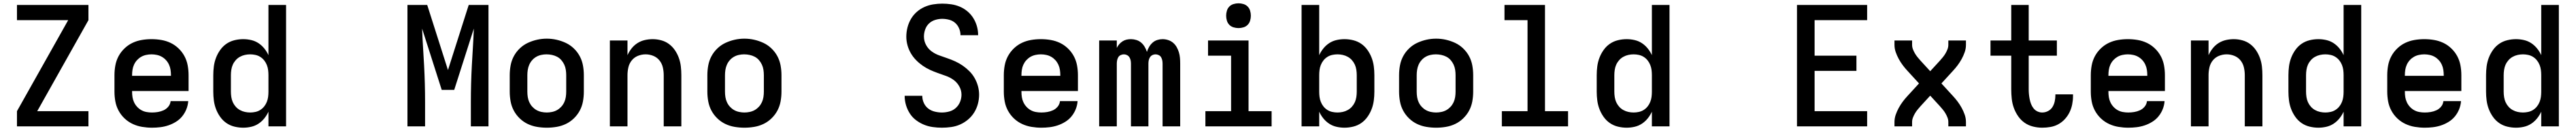

<svg xmlns="http://www.w3.org/2000/svg" viewBox="-20 -765 15640 793"><path d="M83 0V-92L394 -643H83V-735H517V-643L206 -92H517V0Z M903 8Q873 8 843 3Q813 -2 786 -14.5Q759 -27 737 -47.5Q715 -68 700.5 -94.5Q686 -121 680.5 -150.5Q675 -180 675 -210V-310Q675 -340 680.5 -369.5Q686 -399 700 -425Q714 -451 736 -472Q758 -493 784.5 -505.5Q811 -518 840.5 -523Q870 -528 900 -528Q930 -528 959.5 -523Q989 -518 1015.5 -505.5Q1042 -493 1064 -472Q1086 -451 1100 -425Q1114 -399 1119.5 -369.5Q1125 -340 1125 -310V-214H782V-210Q782 -193 784.5 -177Q787 -161 794 -146Q801 -131 812.5 -118.5Q824 -106 838.5 -98Q853 -90 869.5 -87Q886 -84 903 -84Q921 -84 939 -87Q957 -90 973.5 -97.5Q990 -105 1002 -119.5Q1014 -134 1016 -153H1123Q1121 -127 1111.5 -103.5Q1102 -80 1086 -60.5Q1070 -41 1048 -27.5Q1026 -14 1002 -6Q978 2 953 5Q928 8 903 8ZM1018 -306V-310Q1018 -326 1015.5 -342.5Q1013 -359 1006 -374Q999 -389 988 -401Q977 -413 963 -421Q949 -429 932.5 -432.5Q916 -436 900 -436Q884 -436 867.5 -432.5Q851 -429 837 -421Q823 -413 812 -401Q801 -389 794 -374Q787 -359 784.5 -342.5Q782 -326 782 -310V-306Z M1457 8Q1430 8 1403.5 1.5Q1377 -5 1355 -20Q1333 -35 1317 -57.5Q1301 -80 1291.5 -105Q1282 -130 1278.5 -156.5Q1275 -183 1275 -210V-310Q1275 -337 1278.5 -363.5Q1282 -390 1291.5 -415Q1301 -440 1317 -462.5Q1333 -485 1355 -500Q1377 -515 1403.5 -521.5Q1430 -528 1457 -528Q1481 -528 1505 -522.5Q1529 -517 1549 -504Q1569 -491 1584.5 -472Q1600 -453 1610 -431V-735H1717V0H1610V-89Q1600 -67 1584.5 -48Q1569 -29 1549 -16Q1529 -3 1505 2.5Q1481 8 1457 8ZM1499 -84Q1515 -84 1531 -87.5Q1547 -91 1560.5 -99.5Q1574 -108 1584 -120.5Q1594 -133 1600 -148Q1606 -163 1608 -178.5Q1610 -194 1610 -210V-310Q1610 -326 1608 -341.5Q1606 -357 1600 -372Q1594 -387 1584 -399.5Q1574 -412 1560.5 -420.5Q1547 -429 1531 -432.5Q1515 -436 1499 -436Q1483 -436 1467 -432.5Q1451 -429 1436.5 -421Q1422 -413 1411 -400.5Q1400 -388 1393.5 -373.5Q1387 -359 1384.5 -342.5Q1382 -326 1382 -310V-210Q1382 -194 1384.5 -177.5Q1387 -161 1393.5 -146.5Q1400 -132 1411 -119.5Q1422 -107 1436.5 -99Q1451 -91 1467 -87.5Q1483 -84 1499 -84Z M2454 0V-735H2574L2700 -341L2826 -735H2946V0H2839V-147Q2839 -203 2840.5 -258.5Q2842 -314 2845 -369.5Q2848 -425 2851.5 -480.5Q2855 -536 2857 -592L2738 -221H2662L2543 -592Q2545 -536 2548.5 -480.5Q2552 -425 2555 -369.5Q2558 -314 2559.5 -258.5Q2561 -203 2561 -147V0Z M3300 8Q3270 8 3240.5 3Q3211 -2 3184.5 -14.5Q3158 -27 3136 -48Q3114 -69 3100 -95Q3086 -121 3080.5 -150.5Q3075 -180 3075 -210V-310Q3075 -340 3080.5 -369.5Q3086 -399 3100 -425Q3114 -451 3136 -472Q3158 -493 3185 -505.5Q3212 -518 3241 -524.5Q3270 -531 3300 -531Q3330 -531 3359 -524.5Q3388 -518 3415 -505.5Q3442 -493 3464 -472Q3486 -451 3500 -425Q3514 -399 3519.5 -369.5Q3525 -340 3525 -310V-210Q3525 -180 3519.5 -150.5Q3514 -121 3500 -95Q3486 -69 3464 -48Q3442 -27 3415.5 -14.5Q3389 -2 3359.5 3Q3330 8 3300 8ZM3300 -84Q3316 -84 3332.5 -87.5Q3349 -91 3363 -99Q3377 -107 3388 -119Q3399 -131 3406 -146Q3413 -161 3415.5 -177.5Q3418 -194 3418 -210V-310Q3418 -326 3415.5 -342.5Q3413 -359 3406 -374Q3399 -389 3388 -401.5Q3377 -414 3362.5 -421.5Q3348 -429 3331.5 -432.5Q3315 -436 3298 -436Q3282 -436 3266 -432.5Q3250 -429 3236 -421Q3222 -413 3211 -400.5Q3200 -388 3193.5 -373Q3187 -358 3184.5 -342Q3182 -326 3182 -310V-210Q3182 -194 3184.5 -177.5Q3187 -161 3194 -146Q3201 -131 3212 -119Q3223 -107 3237 -99Q3251 -91 3267.5 -87.5Q3284 -84 3300 -84Z M3683 0V-520H3790V-431Q3800 -453 3815 -472Q3830 -491 3850.5 -504Q3871 -517 3895 -522.5Q3919 -528 3943 -528Q3969 -528 3995 -521Q4021 -514 4042 -498.5Q4063 -483 4078 -461Q4093 -439 4102 -414Q4111 -389 4114 -362.5Q4117 -336 4117 -310V0H4010V-310Q4010 -334 4004.5 -357.5Q3999 -381 3984 -399.5Q3969 -418 3946.5 -427Q3924 -436 3900 -436Q3876 -436 3853.5 -427Q3831 -418 3816 -399.5Q3801 -381 3795.5 -357.5Q3790 -334 3790 -310V0Z M4500 8Q4470 8 4440.5 3Q4411 -2 4384.5 -14.5Q4358 -27 4336 -48Q4314 -69 4300 -95Q4286 -121 4280.5 -150.5Q4275 -180 4275 -210V-310Q4275 -340 4280.5 -369.5Q4286 -399 4300 -425Q4314 -451 4336 -472Q4358 -493 4385 -505.5Q4412 -518 4441 -524.5Q4470 -531 4500 -531Q4530 -531 4559 -524.5Q4588 -518 4615 -505.5Q4642 -493 4664 -472Q4686 -451 4700 -425Q4714 -399 4719.5 -369.5Q4725 -340 4725 -310V-210Q4725 -180 4719.5 -150.5Q4714 -121 4700 -95Q4686 -69 4664 -48Q4642 -27 4615.5 -14.5Q4589 -2 4559.5 3Q4530 8 4500 8ZM4500 -84Q4516 -84 4532.5 -87.5Q4549 -91 4563 -99Q4577 -107 4588 -119Q4599 -131 4606 -146Q4613 -161 4615.5 -177.5Q4618 -194 4618 -210V-310Q4618 -326 4615.5 -342.5Q4613 -359 4606 -374Q4599 -389 4588 -401.5Q4577 -414 4562.5 -421.5Q4548 -429 4531.5 -432.5Q4515 -436 4498 -436Q4482 -436 4466 -432.5Q4450 -429 4436 -421Q4422 -413 4411 -400.5Q4400 -388 4393.5 -373Q4387 -358 4384.5 -342Q4382 -326 4382 -310V-210Q4382 -194 4384.5 -177.5Q4387 -161 4394 -146Q4401 -131 4412 -119Q4423 -107 4437 -99Q4451 -91 4467.5 -87.5Q4484 -84 4500 -84Z M5699 8Q5671 8 5643 4Q5615 0 5589.5 -10.5Q5564 -21 5541.5 -38Q5519 -55 5504 -78.5Q5489 -102 5481 -129Q5473 -156 5473 -184Q5473 -184 5473 -184.5Q5473 -185 5473 -185H5580Q5580 -185 5580 -185Q5580 -185 5580 -184Q5580 -162 5589.5 -141.5Q5599 -121 5616 -108Q5633 -95 5655 -89.5Q5677 -84 5699 -84Q5721 -84 5743.5 -90Q5766 -96 5783 -111Q5800 -126 5809 -147.5Q5818 -169 5818 -192Q5818 -218 5805 -241.5Q5792 -265 5771 -280.5Q5750 -296 5725 -305Q5700 -314 5675.5 -322.5Q5651 -331 5627 -342Q5603 -353 5581.5 -368Q5560 -383 5541.5 -402Q5523 -421 5510 -443.5Q5497 -466 5490 -491.5Q5483 -517 5483 -543Q5483 -571 5490 -598.5Q5497 -626 5511 -650Q5525 -674 5546 -692.5Q5567 -711 5592.5 -722.5Q5618 -734 5646 -738.5Q5674 -743 5701 -743Q5729 -743 5756 -739Q5783 -735 5808 -724.5Q5833 -714 5854 -696.5Q5875 -679 5889.5 -656Q5904 -633 5911.5 -606.5Q5919 -580 5919 -553Q5919 -553 5919 -552.5Q5919 -552 5919 -552H5812Q5812 -552 5812 -552Q5812 -552 5812 -552Q5812 -573 5803.5 -593Q5795 -613 5779.5 -626.5Q5764 -640 5743 -645.5Q5722 -651 5701 -651Q5680 -651 5658.5 -644.5Q5637 -638 5621 -623Q5605 -608 5597.5 -586.5Q5590 -565 5590 -544Q5590 -517 5602.5 -493.5Q5615 -470 5636 -454.5Q5657 -439 5682 -430Q5707 -421 5732 -412.5Q5757 -404 5781 -393Q5805 -382 5826.5 -367Q5848 -352 5866.5 -333.5Q5885 -315 5898 -292Q5911 -269 5918 -243.5Q5925 -218 5925 -192Q5925 -164 5917.5 -136Q5910 -108 5895 -84Q5880 -60 5858 -41.5Q5836 -23 5810 -11.5Q5784 0 5755.5 4Q5727 8 5699 8Z M6303 8Q6273 8 6243 3Q6213 -2 6186 -14.5Q6159 -27 6137 -47.5Q6115 -68 6100.5 -94.5Q6086 -121 6080.5 -150.5Q6075 -180 6075 -210V-310Q6075 -340 6080.5 -369.5Q6086 -399 6100 -425Q6114 -451 6136 -472Q6158 -493 6184.5 -505.5Q6211 -518 6240.5 -523Q6270 -528 6300 -528Q6330 -528 6359.5 -523Q6389 -518 6415.5 -505.5Q6442 -493 6464 -472Q6486 -451 6500 -425Q6514 -399 6519.5 -369.5Q6525 -340 6525 -310V-214H6182V-210Q6182 -193 6184.5 -177Q6187 -161 6194 -146Q6201 -131 6212.5 -118.5Q6224 -106 6238.5 -98Q6253 -90 6269.5 -87Q6286 -84 6303 -84Q6321 -84 6339 -87Q6357 -90 6373.5 -97.5Q6390 -105 6402 -119.5Q6414 -134 6416 -153H6523Q6521 -127 6511.5 -103.5Q6502 -80 6486 -60.5Q6470 -41 6448 -27.5Q6426 -14 6402 -6Q6378 2 6353 5Q6328 8 6303 8ZM6418 -306V-310Q6418 -326 6415.5 -342.5Q6413 -359 6406 -374Q6399 -389 6388 -401Q6377 -413 6363 -421Q6349 -429 6332.5 -432.5Q6316 -436 6300 -436Q6284 -436 6267.5 -432.5Q6251 -429 6237 -421Q6223 -413 6212 -401Q6201 -389 6194 -374Q6187 -359 6184.5 -342.5Q6182 -326 6182 -310V-306Z M6654 0V-520H6761V-475Q6767 -487 6775.5 -497Q6784 -507 6795.5 -514.5Q6807 -522 6820 -525Q6833 -528 6847 -528Q6863 -528 6879.5 -523Q6896 -518 6908.5 -507.5Q6921 -497 6930 -482Q6939 -467 6944 -451Q6949 -467 6957.5 -481.5Q6966 -496 6978.5 -507Q6991 -518 7007 -523Q7023 -528 7039 -528Q7056 -528 7073 -522.5Q7090 -517 7103 -506Q7116 -495 7124.5 -480Q7133 -465 7138 -448.5Q7143 -432 7144.5 -415Q7146 -398 7146 -380V0H7039V-380Q7039 -390 7037 -400Q7035 -410 7030 -418.5Q7025 -427 7015.5 -431.5Q7006 -436 6996 -436Q6986 -436 6977 -431.5Q6968 -427 6962.5 -418.5Q6957 -410 6955 -400Q6953 -390 6953 -380V0H6847V-380Q6847 -390 6845 -400Q6843 -410 6837.5 -418.5Q6832 -427 6823 -431.5Q6814 -436 6804 -436Q6794 -436 6784.5 -431.5Q6775 -427 6770 -418.5Q6765 -410 6763 -400Q6761 -390 6761 -380V0Z M7299 0V-92H7455V-428H7315V-520H7561V-92H7701V0ZM7500 -595Q7485 -595 7470 -599.5Q7455 -604 7444.5 -614.5Q7434 -625 7429.5 -640Q7425 -655 7425 -670Q7425 -685 7429.5 -700Q7434 -715 7444.5 -725.5Q7455 -736 7470 -740.5Q7485 -745 7500 -745Q7515 -745 7530 -740.5Q7545 -736 7555.5 -725.5Q7566 -715 7570.5 -700Q7575 -685 7575 -670Q7575 -655 7570.5 -640Q7566 -625 7555.5 -614.5Q7545 -604 7530 -599.5Q7515 -595 7500 -595Z M8143 8Q8119 8 8095 2.5Q8071 -3 8051 -16Q8031 -29 8015.5 -48Q8000 -67 7990 -89V0H7883V-735H7990V-431Q8000 -453 8015.5 -472Q8031 -491 8051 -504Q8071 -517 8095 -522.5Q8119 -528 8143 -528Q8170 -528 8196.5 -521.5Q8223 -515 8245 -500Q8267 -485 8283 -462.5Q8299 -440 8308.5 -415Q8318 -390 8321.5 -363.5Q8325 -337 8325 -310V-210Q8325 -183 8321.5 -156.5Q8318 -130 8308.5 -105Q8299 -80 8283 -57.5Q8267 -35 8245 -20Q8223 -5 8196.5 1.5Q8170 8 8143 8ZM8101 -84Q8117 -84 8133 -87.5Q8149 -91 8163.5 -99Q8178 -107 8189 -119.5Q8200 -132 8206.5 -146.5Q8213 -161 8215.5 -177.5Q8218 -194 8218 -210V-310Q8218 -326 8215.5 -342.5Q8213 -359 8206.5 -373.5Q8200 -388 8189 -400.5Q8178 -413 8163.5 -421Q8149 -429 8133 -432.5Q8117 -436 8101 -436Q8085 -436 8069 -432.5Q8053 -429 8039.5 -420.5Q8026 -412 8016 -399.5Q8006 -387 8000 -372Q7994 -357 7992 -341.5Q7990 -326 7990 -310V-210Q7990 -194 7992 -178.5Q7994 -163 8000 -148Q8006 -133 8016 -120.5Q8026 -108 8039.5 -99.5Q8053 -91 8069 -87.5Q8085 -84 8101 -84Z M8700 8Q8670 8 8640.5 3Q8611 -2 8584.5 -14.5Q8558 -27 8536 -48Q8514 -69 8500 -95Q8486 -121 8480.5 -150.5Q8475 -180 8475 -210V-310Q8475 -340 8480.5 -369.5Q8486 -399 8500 -425Q8514 -451 8536 -472Q8558 -493 8585 -505.5Q8612 -518 8641 -524.5Q8670 -531 8700 -531Q8730 -531 8759 -524.5Q8788 -518 8815 -505.5Q8842 -493 8864 -472Q8886 -451 8900 -425Q8914 -399 8919.5 -369.5Q8925 -340 8925 -310V-210Q8925 -180 8919.5 -150.5Q8914 -121 8900 -95Q8886 -69 8864 -48Q8842 -27 8815.5 -14.5Q8789 -2 8759.5 3Q8730 8 8700 8ZM8700 -84Q8716 -84 8732.5 -87.5Q8749 -91 8763 -99Q8777 -107 8788 -119Q8799 -131 8806 -146Q8813 -161 8815.5 -177.5Q8818 -194 8818 -210V-310Q8818 -326 8815.5 -342.5Q8813 -359 8806 -374Q8799 -389 8788 -401.5Q8777 -414 8762.5 -421.5Q8748 -429 8731.5 -432.5Q8715 -436 8698 -436Q8682 -436 8666 -432.5Q8650 -429 8636 -421Q8622 -413 8611 -400.5Q8600 -388 8593.5 -373Q8587 -358 8584.5 -342Q8582 -326 8582 -310V-210Q8582 -194 8584.5 -177.5Q8587 -161 8594 -146Q8601 -131 8612 -119Q8623 -107 8637 -99Q8651 -91 8667.5 -87.5Q8684 -84 8700 -84Z M9099 0V-92H9255V-643H9115V-735H9361V-92H9501V0Z M9857 8Q9830 8 9803.5 1.5Q9777 -5 9755 -20Q9733 -35 9717 -57.5Q9701 -80 9691.5 -105Q9682 -130 9678.5 -156.5Q9675 -183 9675 -210V-310Q9675 -337 9678.5 -363.5Q9682 -390 9691.5 -415Q9701 -440 9717 -462.5Q9733 -485 9755 -500Q9777 -515 9803.5 -521.5Q9830 -528 9857 -528Q9881 -528 9905 -522.5Q9929 -517 9949 -504Q9969 -491 9984.5 -472Q10000 -453 10010 -431V-735H10117V0H10010V-89Q10000 -67 9984.5 -48Q9969 -29 9949 -16Q9929 -3 9905 2.5Q9881 8 9857 8ZM9899 -84Q9915 -84 9931 -87.5Q9947 -91 9960.5 -99.5Q9974 -108 9984 -120.5Q9994 -133 10000 -148Q10006 -163 10008 -178.5Q10010 -194 10010 -210V-310Q10010 -326 10008 -341.5Q10006 -357 10000 -372Q9994 -387 9984 -399.5Q9974 -412 9960.5 -420.5Q9947 -429 9931 -432.5Q9915 -436 9899 -436Q9883 -436 9867 -432.5Q9851 -429 9836.5 -421Q9822 -413 9811 -400.5Q9800 -388 9793.5 -373.5Q9787 -359 9784.5 -342.5Q9782 -326 9782 -310V-210Q9782 -194 9784.5 -177.5Q9787 -161 9793.5 -146.5Q9800 -132 9811 -119.5Q9822 -107 9836.5 -99Q9851 -91 9867 -87.5Q9883 -84 9899 -84Z M10891 0V-735H11317V-643H10998V-428H11252V-336H10998V-92H11317V0Z M11483 0V-26Q11483 -49 11490.5 -70.5Q11498 -92 11509 -112Q11520 -132 11533.5 -150Q11547 -168 11563 -185L11632 -260L11563 -335Q11547 -352 11533.5 -370Q11520 -388 11509 -408Q11498 -428 11490.5 -449.5Q11483 -471 11483 -494V-520H11590V-494Q11590 -480 11595 -467Q11600 -454 11607 -442Q11614 -430 11623 -419Q11632 -408 11641 -398L11700 -334L11759 -398Q11768 -408 11777 -419Q11786 -430 11793 -442Q11800 -454 11805 -467Q11810 -480 11810 -494V-520H11917V-494Q11917 -471 11909.5 -449.5Q11902 -428 11891 -408Q11880 -388 11866.5 -370Q11853 -352 11837 -335L11768 -260L11837 -185Q11853 -168 11866.5 -150Q11880 -132 11891 -112Q11902 -92 11909.5 -70.5Q11917 -49 11917 -26V0H11810V-26Q11810 -40 11805 -53Q11800 -66 11793 -78Q11786 -90 11777 -101Q11768 -112 11759 -122L11700 -186L11641 -122Q11632 -112 11623 -101Q11614 -90 11607 -78Q11600 -66 11595 -53Q11590 -40 11590 -26V0Z M12380 8Q12352 8 12324 1Q12296 -6 12273 -22Q12250 -38 12233.5 -62Q12217 -86 12207.5 -112.5Q12198 -139 12195 -167.5Q12192 -196 12192 -224V-428H12066V-520H12192V-735H12298V-520H12469V-428H12298V-224Q12298 -209 12299.5 -194Q12301 -179 12304 -164Q12307 -149 12312.5 -135Q12318 -121 12327.5 -109Q12337 -97 12351 -90.5Q12365 -84 12380 -84Q12399 -84 12416 -93Q12433 -102 12442.5 -117.5Q12452 -133 12456 -151.5Q12460 -170 12460 -188Q12460 -190 12460 -191Q12460 -192 12460 -194H12567Q12567 -191 12567 -188.5Q12567 -186 12567 -183Q12567 -158 12562 -133Q12557 -108 12546 -85.5Q12535 -63 12517.5 -44Q12500 -25 12478 -13Q12456 -1 12431 3.5Q12406 8 12380 8Z M12903 8Q12873 8 12843 3Q12813 -2 12786 -14.5Q12759 -27 12737 -47.5Q12715 -68 12700.5 -94.5Q12686 -121 12680.5 -150.5Q12675 -180 12675 -210V-310Q12675 -340 12680.5 -369.5Q12686 -399 12700 -425Q12714 -451 12736 -472Q12758 -493 12784.5 -505.5Q12811 -518 12840.5 -523Q12870 -528 12900 -528Q12930 -528 12959.5 -523Q12989 -518 13015.5 -505.5Q13042 -493 13064 -472Q13086 -451 13100 -425Q13114 -399 13119.5 -369.5Q13125 -340 13125 -310V-214H12782V-210Q12782 -193 12784.5 -177Q12787 -161 12794 -146Q12801 -131 12812.5 -118.5Q12824 -106 12838.5 -98Q12853 -90 12869.5 -87Q12886 -84 12903 -84Q12921 -84 12939 -87Q12957 -90 12973.5 -97.5Q12990 -105 13002 -119.5Q13014 -134 13016 -153H13123Q13121 -127 13111.5 -103.5Q13102 -80 13086 -60.5Q13070 -41 13048 -27.5Q13026 -14 13002 -6Q12978 2 12953 5Q12928 8 12903 8ZM13018 -306V-310Q13018 -326 13015.5 -342.5Q13013 -359 13006 -374Q12999 -389 12988 -401Q12977 -413 12963 -421Q12949 -429 12932.5 -432.5Q12916 -436 12900 -436Q12884 -436 12867.5 -432.5Q12851 -429 12837 -421Q12823 -413 12812 -401Q12801 -389 12794 -374Q12787 -359 12784.5 -342.5Q12782 -326 12782 -310V-306Z M13283 0V-520H13390V-431Q13400 -453 13415 -472Q13430 -491 13450.5 -504Q13471 -517 13495 -522.5Q13519 -528 13543 -528Q13569 -528 13595 -521Q13621 -514 13642 -498.5Q13663 -483 13678 -461Q13693 -439 13702 -414Q13711 -389 13714 -362.5Q13717 -336 13717 -310V0H13610V-310Q13610 -334 13604.5 -357.5Q13599 -381 13584 -399.5Q13569 -418 13546.5 -427Q13524 -436 13500 -436Q13476 -436 13453.5 -427Q13431 -418 13416 -399.5Q13401 -381 13395.5 -357.5Q13390 -334 13390 -310V0Z M14057 8Q14030 8 14003.5 1.5Q13977 -5 13955 -20Q13933 -35 13917 -57.5Q13901 -80 13891.5 -105Q13882 -130 13878.5 -156.5Q13875 -183 13875 -210V-310Q13875 -337 13878.5 -363.5Q13882 -390 13891.5 -415Q13901 -440 13917 -462.5Q13933 -485 13955 -500Q13977 -515 14003.5 -521.5Q14030 -528 14057 -528Q14081 -528 14105 -522.5Q14129 -517 14149 -504Q14169 -491 14184.5 -472Q14200 -453 14210 -431V-735H14317V0H14210V-89Q14200 -67 14184.5 -48Q14169 -29 14149 -16Q14129 -3 14105 2.5Q14081 8 14057 8ZM14099 -84Q14115 -84 14131 -87.5Q14147 -91 14160.5 -99.5Q14174 -108 14184 -120.5Q14194 -133 14200 -148Q14206 -163 14208 -178.5Q14210 -194 14210 -210V-310Q14210 -326 14208 -341.5Q14206 -357 14200 -372Q14194 -387 14184 -399.5Q14174 -412 14160.5 -420.5Q14147 -429 14131 -432.5Q14115 -436 14099 -436Q14083 -436 14067 -432.5Q14051 -429 14036.5 -421Q14022 -413 14011 -400.5Q14000 -388 13993.5 -373.5Q13987 -359 13984.5 -342.5Q13982 -326 13982 -310V-210Q13982 -194 13984.5 -177.5Q13987 -161 13993.5 -146.5Q14000 -132 14011 -119.5Q14022 -107 14036.5 -99Q14051 -91 14067 -87.5Q14083 -84 14099 -84Z M14703 8Q14673 8 14643 3Q14613 -2 14586 -14.5Q14559 -27 14537 -47.5Q14515 -68 14500.5 -94.5Q14486 -121 14480.5 -150.5Q14475 -180 14475 -210V-310Q14475 -340 14480.5 -369.5Q14486 -399 14500 -425Q14514 -451 14536 -472Q14558 -493 14584.5 -505.5Q14611 -518 14640.5 -523Q14670 -528 14700 -528Q14730 -528 14759.5 -523Q14789 -518 14815.5 -505.5Q14842 -493 14864 -472Q14886 -451 14900 -425Q14914 -399 14919.5 -369.5Q14925 -340 14925 -310V-214H14582V-210Q14582 -193 14584.5 -177Q14587 -161 14594 -146Q14601 -131 14612.5 -118.5Q14624 -106 14638.5 -98Q14653 -90 14669.5 -87Q14686 -84 14703 -84Q14721 -84 14739 -87Q14757 -90 14773.5 -97.5Q14790 -105 14802 -119.5Q14814 -134 14816 -153H14923Q14921 -127 14911.5 -103.5Q14902 -80 14886 -60.5Q14870 -41 14848 -27.5Q14826 -14 14802 -6Q14778 2 14753 5Q14728 8 14703 8ZM14818 -306V-310Q14818 -326 14815.5 -342.5Q14813 -359 14806 -374Q14799 -389 14788 -401Q14777 -413 14763 -421Q14749 -429 14732.5 -432.5Q14716 -436 14700 -436Q14684 -436 14667.5 -432.5Q14651 -429 14637 -421Q14623 -413 14612 -401Q14601 -389 14594 -374Q14587 -359 14584.5 -342.5Q14582 -326 14582 -310V-306Z M15257 8Q15230 8 15203.5 1.5Q15177 -5 15155 -20Q15133 -35 15117 -57.5Q15101 -80 15091.5 -105Q15082 -130 15078.5 -156.5Q15075 -183 15075 -210V-310Q15075 -337 15078.5 -363.5Q15082 -390 15091.5 -415Q15101 -440 15117 -462.5Q15133 -485 15155 -500Q15177 -515 15203.5 -521.5Q15230 -528 15257 -528Q15281 -528 15305 -522.5Q15329 -517 15349 -504Q15369 -491 15384.5 -472Q15400 -453 15410 -431V-735H15517V0H15410V-89Q15400 -67 15384.5 -48Q15369 -29 15349 -16Q15329 -3 15305 2.5Q15281 8 15257 8ZM15299 -84Q15315 -84 15331 -87.5Q15347 -91 15360.5 -99.5Q15374 -108 15384 -120.5Q15394 -133 15400 -148Q15406 -163 15408 -178.5Q15410 -194 15410 -210V-310Q15410 -326 15408 -341.5Q15406 -357 15400 -372Q15394 -387 15384 -399.5Q15374 -412 15360.5 -420.5Q15347 -429 15331 -432.5Q15315 -436 15299 -436Q15283 -436 15267 -432.5Q15251 -429 15236.5 -421Q15222 -413 15211 -400.5Q15200 -388 15193.5 -373.5Q15187 -359 15184.5 -342.5Q15182 -326 15182 -310V-210Q15182 -194 15184.5 -177.5Q15187 -161 15193.5 -146.5Q15200 -132 15211 -119.5Q15222 -107 15236.5 -99Q15251 -91 15267 -87.5Q15283 -84 15299 -84Z"/></svg>

Font: Zed Mono Semibold Extended
Style: Regular
Weight: 600
Width: 7
Monospace: yes
Designer: Belleve Invis
Foundry: Belleve Invis
Version: Version 1.0.0; ttfautohint (v1.8.4)